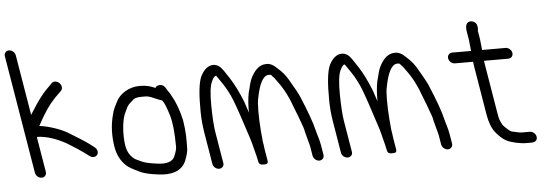

<svg xmlns="http://www.w3.org/2000/svg" viewBox="-117 -825 2771 964"><g transform="rotate(-5 1269.0 -343.0)"><path d="M29.3 -64.5C31.8 -49.5 46.3 -37 61.3 -37C76.4 -37 86.8 -49.5 84.3 -64.5L54.8 -241.1C54.8 -241.1 56.1 -241.8 57.5 -242.9C99.9 -241.9 148.9 -226.9 202.6 -197C243.5 -172.1 272.3 -153 287.7 -141.1L310.7 -123.9C326.8 -112.3 343 -118.2 349.4 -128.5C355.6 -138.5 353.5 -155.3 338.9 -166L317.1 -182.9C297.2 -197.7 262.7 -219.9 211.8 -250.6C179 -270.2 118.6 -291.3 71.8 -296.7C79.9 -313.2 96.1 -339.6 98.3 -343.6C123.7 -387.6 153.4 -424.6 187.3 -454.6L187.6 -454.9L195.6 -463.2C207.3 -475.8 200.6 -493.9 189.9 -503.4C179.8 -512.3 162.6 -516.3 151.8 -504.8L144.1 -496.8C139 -491.6 131.4 -484 121.4 -474.1C104.2 -457 75.3 -417.7 63.3 -398.8C57.6 -389.8 47.2 -374.5 35.8 -355.8L-15 -660.5C-17.5 -675.5 -32 -688 -47.1 -688C-62.1 -688 -72.5 -675.5 -70 -660.5Z M705.9 -357.2C710.9 -349.1 719.9 -326.2 730.6 -290.9C740.8 -257.6 746.4 -204.5 746.7 -133C746.7 -122.2 742.4 -105.2 732.9 -84.1C721.6 -60.2 693.3 -49.1 640.4 -57.4C596.4 -64.2 586.5 -64.1 538.4 -88.1C514.7 -103.3 499 -126.3 493.3 -160.2C483.5 -219.3 491.9 -296.8 507.9 -326.3C512.4 -334.6 516.3 -342.7 521 -353.5C529.6 -368.4 538.8 -373.8 555.5 -389C560.8 -393.7 575 -398 599.3 -398C627.2 -398 631.4 -398.1 660.6 -384.7C676.6 -377.7 688 -373.2 697.7 -370.6C698.9 -368.6 702.5 -362.8 705.9 -357.2ZM667.3 -437.1C643.7 -446 630.2 -453 590.2 -453C536.8 -453 489.5 -422.7 471 -384.4L456.8 -355.9C451.8 -345.9 447.6 -332.7 444.1 -317.2C431.1 -267.8 429.3 -214.5 438.6 -158.5C444.9 -120.9 460.9 -88.6 487 -63.3C498.9 -51.8 520.4 -39.9 553.7 -24.2C568.7 -17 587.5 -11.8 611.6 -7.2L642.3 -2.6C711.9 7.7 763.1 -8.5 784.9 -56.1C795.9 -83.2 801.6 -104.2 801.7 -121.9C801.9 -165.6 803.7 -200 793.3 -262.5L793.2 -262.9L793.1 -263.2C781.7 -314.2 766.1 -356.5 746 -390.4C741.7 -397.6 740.3 -403.1 731.4 -413.9L720.2 -432C711.4 -448 694.1 -451.9 679.8 -446.2C675.3 -444.4 672.5 -442.2 669.7 -436.2C669.3 -436.4 668.1 -436.8 667.3 -437.1Z M1185.1 -107.8 1185 -108.2 1182.7 -122.1C1174.5 -199.9 1172 -265.6 1175.2 -316.3C1175.6 -323.3 1178.3 -338.7 1183.3 -360.5C1192.6 -401.2 1209.7 -452 1241.7 -452C1252.6 -452 1252.6 -452 1260.3 -442.2L1261.2 -441L1262.4 -440C1265.7 -437.1 1269.5 -432.9 1273.4 -427.1L1273.7 -426.7L1273.9 -426.3C1304 -387.6 1330.4 -341.4 1349.6 -287.2C1359.6 -258.9 1368.2 -242.3 1378.5 -211.9C1389.1 -180.5 1394.2 -174 1398.5 -148.5L1398.6 -147.9L1414.6 -88.1C1416.1 -82.8 1417.1 -78.9 1417.6 -75.5L1425.5 -28.5C1428 -13.5 1442.5 -1 1457.5 -1C1472.6 -1 1483 -13.5 1480.5 -28.5L1472.6 -75.5C1467.2 -108.2 1458.5 -128.2 1453 -151.3C1443.6 -192.3 1421.8 -252.6 1387.7 -332.9C1381.7 -346.8 1366.1 -374.7 1339.9 -419.4C1326.5 -442.1 1310.9 -461 1290.1 -479C1271 -498.5 1251.3 -509.6 1231 -507C1199.8 -506.6 1173.7 -482.9 1153.7 -440.4C1148.8 -430.1 1142.8 -408.1 1133.7 -370.7C1128.3 -343.9 1125.8 -312.2 1126 -272.1C1118.3 -295.3 1109.7 -321.6 1107 -329.2L1106.9 -329.5L1106.8 -329.8C1087.3 -378.1 1067.3 -418.4 1046.5 -450.8C1026.2 -482.4 1013.1 -501.4 1004.1 -510.6C994.4 -520.5 982.4 -525.2 969.6 -526L969.3 -526H969.1C941.8 -526 920.1 -506.5 904.1 -474.4L903.9 -474.1L903.8 -473.8C889.4 -441.6 883.8 -383 884.8 -296.3C885.2 -261.2 888.3 -226.3 894.1 -191.5L921 -30.1C923.4 -15.8 937.8 -4 952.8 -4C967.9 -4 978.4 -15.8 976 -30L949.2 -190.8C944.5 -219.4 941.6 -263.9 940.8 -323.6C940.1 -383 945.3 -423.1 954.4 -442.5C964.5 -465.9 973.2 -470.8 976.3 -470.5C978.5 -470.4 978.9 -469.8 979 -469.7C980.5 -467.9 991.8 -451.7 1009.5 -425C1027.4 -397.7 1042.5 -368.6 1054.7 -337.4C1067 -306 1088.5 -243 1118.6 -149.3C1125.6 -127.6 1130.6 -109.7 1133.7 -96C1138.9 -73 1145.4 -53.8 1148.1 -37.5L1148.3 -36.7L1148.5 -36C1149.8 -31.1 1150.8 -26.6 1151.5 -22.5C1154.8 -2.9 1173.8 -6 1177.7 -6C1181.6 -6 1201.7 -2.9 1198.4 -22.5L1188.9 -79.5C1187.8 -86.5 1186.5 -96 1185.1 -107.8Z M1833.1 -107.8 1833 -108.2 1830.7 -122.1C1822.5 -199.9 1820 -265.6 1823.2 -316.3C1823.6 -323.3 1826.3 -338.7 1831.3 -360.5C1840.6 -401.2 1857.7 -452 1889.7 -452C1900.6 -452 1900.6 -452 1908.3 -442.2L1909.2 -441L1910.4 -440C1913.7 -437.1 1917.5 -432.9 1921.4 -427.1L1921.7 -426.7L1921.9 -426.3C1952 -387.6 1978.4 -341.4 1997.6 -287.2C2007.6 -258.9 2016.2 -242.3 2026.5 -211.9C2037.1 -180.5 2042.2 -174 2046.5 -148.5L2046.6 -147.9L2062.6 -88.1C2064.1 -82.8 2065.1 -78.9 2065.6 -75.5L2073.5 -28.5C2076 -13.5 2090.5 -1 2105.5 -1C2120.6 -1 2131 -13.5 2128.5 -28.5L2120.6 -75.5C2115.2 -108.2 2106.5 -128.2 2101 -151.3C2091.6 -192.3 2069.8 -252.6 2035.7 -332.9C2029.7 -346.8 2014.1 -374.7 1987.9 -419.4C1974.5 -442.1 1958.9 -461 1938.1 -479C1919 -498.5 1899.3 -509.6 1879 -507C1847.8 -506.6 1821.7 -482.9 1801.7 -440.4C1796.8 -430.1 1790.8 -408.1 1781.7 -370.7C1776.3 -343.9 1773.8 -312.2 1774 -272.1C1766.3 -295.3 1757.7 -321.6 1755 -329.2L1754.9 -329.5L1754.8 -329.8C1735.3 -378.1 1715.3 -418.4 1694.5 -450.8C1674.2 -482.4 1661.1 -501.4 1652.1 -510.6C1642.4 -520.5 1630.4 -525.2 1617.6 -526L1617.3 -526H1617.1C1589.8 -526 1568.1 -506.5 1552.1 -474.4L1551.9 -474.1L1551.8 -473.8C1537.4 -441.6 1531.8 -383 1532.8 -296.3C1533.2 -261.2 1536.3 -226.3 1542.1 -191.5L1569 -30.1C1571.4 -15.8 1585.8 -4 1600.8 -4C1615.9 -4 1626.4 -15.8 1624 -30L1597.2 -190.8C1592.5 -219.4 1589.6 -263.9 1588.8 -323.6C1588.1 -383 1593.3 -423.1 1602.4 -442.5C1612.5 -465.9 1621.2 -470.8 1624.3 -470.5C1626.5 -470.4 1626.9 -469.8 1627 -469.7C1628.5 -467.9 1639.8 -451.7 1657.5 -425C1675.4 -397.7 1690.5 -368.6 1702.7 -337.4C1715 -306 1736.5 -243 1766.6 -149.3C1773.6 -127.6 1778.6 -109.7 1781.7 -96C1786.9 -73 1793.4 -53.8 1796.1 -37.5L1796.3 -36.7L1796.5 -36C1797.8 -31.1 1798.8 -26.6 1799.5 -22.5C1802.8 -2.9 1821.8 -6 1825.7 -6C1829.6 -6 1849.7 -2.9 1846.4 -22.5L1836.9 -79.5C1835.8 -86.5 1834.5 -96 1833.1 -107.8Z M2522.5 -53H2484C2475.5 -53 2457.3 -56 2431.4 -62.5C2423.6 -64.4 2392.5 -92.4 2388.1 -101.3C2377.4 -122.8 2374.8 -123.7 2368.9 -159.4L2326.7 -412.5C2325.7 -418.8 2325 -424 2324.5 -428H2447C2462.1 -428 2472.4 -440.5 2469.9 -455.5C2467.4 -470.5 2452.9 -483 2437.9 -483H2319.7L2313.9 -538.1L2306.8 -580.5C2306.8 -580.5 2316.9 -624.9 2279.9 -630.8C2258.8 -634.2 2249.6 -617.9 2249.6 -599.5C2249.6 -593.8 2250.2 -587.5 2251.4 -580.5L2258.3 -538.9L2264 -483H2169.1C2154 -483 2143.6 -470.5 2146.1 -455.5C2148.6 -440.5 2163.2 -428 2178.2 -428H2269.4L2272.7 -404.1L2313.8 -157.2C2320.3 -118.3 2331.6 -87.7 2349.8 -65.5C2366.2 -45.4 2382.2 -30.6 2398.8 -21.4C2423.3 -7.9 2470.1 2 2500.4 2H2526.4C2536.5 2 2547.9 -0.5 2552.9 -10.8C2555 -15.2 2555.4 -20.4 2554.6 -25.5C2552 -40.5 2537.5 -53 2522.5 -53Z"/></g></svg>

Font: MewTooHand
Style: BdCondLta
Weight: 400
Designer: Mew Too, Robert Jablonski
Version: Version 0.77